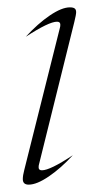

<svg xmlns="http://www.w3.org/2000/svg" viewBox="-20 -496 262 522"><path d="M42 -9Q42 -19 46 -34L143 -421Q144 -424 144 -429Q144 -437 135 -437Q113 -437 50 -396Q83 -432 115.5 -454Q148 -476 170 -476Q179 -476 183 -473Q187 -470 187 -463Q187 -456 182 -436L86 -49Q85 -46 85 -41Q85 -33 94 -33Q116 -33 178 -74Q146 -39 113 -16.5Q80 6 58 6Q42 6 42 -9Z"/></svg>

Font: Srisakdi
Style: Regular
Weight: 400
Designer: Cadson Demak Co.,Ltd.
Foundry: Cadson Demak Co.,Ltd.
Version: Version 1.000